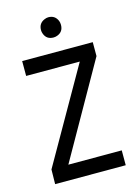

<svg xmlns="http://www.w3.org/2000/svg" viewBox="-104 -721 563 780"><g transform="rotate(-15 177.5 -331.0)"><path d="M135.7 -619.1Q135.7 -647.5 161.1 -658.2Q169.9 -662.1 177.7 -662.1Q206.1 -662.1 216.8 -635.7Q219.7 -627.9 219.7 -619.1Q219.7 -589.8 193.4 -580.1Q185.5 -577.1 177.7 -577.1Q148.4 -577.1 138.7 -603.5Q135.7 -611.3 135.7 -619.1ZM29.3 0 30.3 -61.5 254.9 -455.1H29.3V-517.6H326.2V-459L101.6 -62.5H326.2V0Z"/></g></svg>

Font: Post No Bills Colombo Medium
Style: Regular
Weight: 500
Designer: Kosala Senevirathne, Siva Puranthara, Lasantha Premarathna, Tharique Azeez
Foundry: Mooniak
Version: Version 1.220 ; ttfautohint (v1.6)